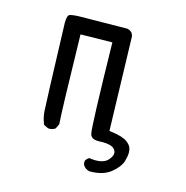

<svg xmlns="http://www.w3.org/2000/svg" viewBox="-85 -499 669 691"><g transform="rotate(15 250.0 -153.5)"><path d="M310.5 -1.5 326.2 -2Q359.4 -2 370.6 10.7Q377 17.6 377 25.9Q377 37.6 364.7 51.3Q350.6 67.9 317.4 67.9Q307.1 67.9 294.9 65.9Q285.6 70.8 281.2 80.1Q281.2 83 281.2 85.4Q281.2 93.3 285.6 98.6Q295.4 109.9 308.1 111.8Q357.9 111.8 386.2 88.9Q414.6 65.9 421.9 42Q427.2 23.9 427.2 9.8Q427.2 -0.5 424.3 -7.3Q419.9 -18.6 407.2 -27.8Q389.6 -41 345.7 -46.4L339.4 -47.4L329.6 -396.5Q328.1 -405.8 322.5 -411.4Q316.9 -417 306.6 -419.4L136.7 -417.5Q110.4 -417.5 94.2 -413.6Q83.5 -411.1 83.5 -381.8Q93.3 -79.6 95.2 -54.4Q97.2 -29.3 106.9 -7.3L123 0.5Q125 1 127 1Q141.1 1 150.4 -6.3L158.7 -23.9Q154.8 -72.8 148.9 -356L267.1 -357.9Q272.9 -47.4 278.8 -20.5Q280.3 -13.7 284.7 -9.3Q292.5 -1.5 310.5 -1.5Z"/></g></svg>

Font: Bakudai
Style: ExtraLight
Weight: 200
Version: Version 1.48